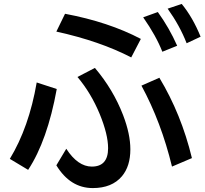

<svg xmlns="http://www.w3.org/2000/svg" viewBox="-20 -894 1040 973"><path d="M645 -603Q486.3 -685.5 265.6 -733.9L309.6 -824.2Q530.3 -782.7 693.8 -696.8ZM315.9 -140.1Q374.5 -49.8 445.3 -49.8Q527.8 -49.8 527.8 -143.1Q527.8 -212.4 485.4 -315.9Q441.4 -422.4 372.6 -503.9L460.9 -549.8Q554.2 -439.9 604 -310.1Q640.6 -214.4 640.6 -137.2Q640.6 -51.8 598.1 -1Q547.4 59.1 450.2 59.1Q335.9 59.1 265.6 -56.2ZM29.8 -88.9Q127 -249 166 -476.1L267.6 -442.9Q220.2 -181.6 122.6 -33.2ZM851.6 -49.8Q796.9 -275.4 696.8 -460L787.6 -500Q898.9 -315.4 952.6 -92.8ZM802.7 -631.8Q771.5 -711.9 705.6 -806.2L779.8 -833Q837.4 -753.4 877.9 -662.1ZM925.8 -674.8Q891.6 -763.2 829.6 -850.1L900.9 -874Q957 -805.7 996.6 -708Z"/></svg>

Font: BIZ UDGothic
Style: Bold
Weight: 700
Monospace: yes
Designer: TypeBank Co., Ltd.
Foundry: Morisawa Inc.
Version: Version 1.05